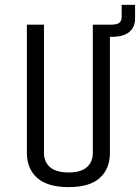

<svg xmlns="http://www.w3.org/2000/svg" viewBox="-20 -751 573 786"><path d="M360 -650H430V-125Q430 -60 388.5 -22.5Q347 15 261 15Q175 15 132.5 -22.5Q90 -60 90 -125V-650H160V-125Q160 -88 185 -66.5Q210 -45 261 -45Q311 -45 335.5 -66.5Q360 -88 360 -125ZM435 -650Q458 -650 468 -657.5Q478 -665 478 -681V-731H533V-675Q533 -640 509 -620Q485 -600 435 -600H390V-650Z"/></svg>

Font: Unica One
Style: Regular
Weight: 400
Designer: Eduardo Rodriguez Tunni
Foundry: Eduardo Rodriguez Tunni
Version: Version 2.000; ttfautohint (v1.8.4.7-5d5b);gftools[0.9.23]